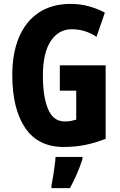

<svg xmlns="http://www.w3.org/2000/svg" viewBox="-20 -837 617 985"><path d="M287 -502H522V-125Q469 -104 417 -93.5Q365 -83 307 -83Q175 -83 109 -181Q43 -279 43 -452Q43 -565 78 -647Q113 -729 180 -773Q247 -817 343 -817Q392 -817 437 -804.5Q482 -792 518 -772L475 -648Q417 -687 348 -687Q281 -687 240.5 -626.5Q200 -566 200 -448Q200 -341 226.5 -277.5Q253 -214 312 -214Q331 -214 343.5 -216.5Q356 -219 371 -223V-372H287ZM403 -21Q391 17 374.5 55Q358 93 339 128H244V115Q248 97 252 70.5Q256 44 260 16.5Q264 -11 265 -32H403Z"/></svg>

Font: Noto Sans Kannada UI ExtraCondensed ExtraBold
Style: Regular
Weight: 800
Width: 2
Designer: Jelle Bosma - Monotype Design Team
Foundry: Monotype Imaging Inc.
Version: Version 2.005; ttfautohint (v1.8.4.7-5d5b)